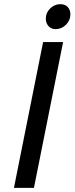

<svg xmlns="http://www.w3.org/2000/svg" viewBox="-20 -902 358 922"><path d="M283 -700 143 0H47L187 -700ZM318 -833Q318 -804 296.5 -783Q275 -762 247 -762Q226 -762 213 -776.5Q200 -791 200 -812Q200 -841 221 -861.5Q242 -882 270 -882Q292 -882 305 -868.5Q318 -855 318 -833Z"/></svg>

Font: Gontserrat
Style: Italic
Weight: 400
Italic angle: -11.3°
Designer: Julieta Ulanovsky
Foundry: Julieta Ulanovsky
Version: Version 6.001